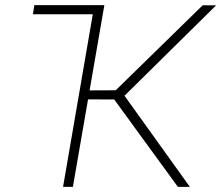

<svg xmlns="http://www.w3.org/2000/svg" viewBox="-20 -731 865 751"><path d="M373.5 -710.9 368.2 -675.3H108.9L114.3 -710.9ZM388.2 -710.9 265.1 0H226.6L349.1 -710.9ZM825.2 -710 452.1 -341.8 308.6 -342.3 314.5 -377.4 432.6 -377.9 772.9 -710.4ZM675.8 0 422.9 -347.2 450.2 -379.9 722.7 0Z"/></svg>

Font: Roboto ExtraLight
Style: Italic
Weight: 250
Designer: Christian Robertson
Foundry: Google
Version: Version 3.009; 2024